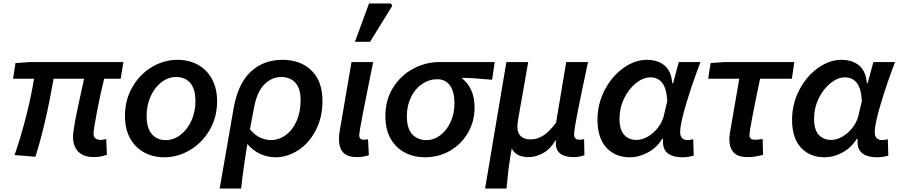

<svg xmlns="http://www.w3.org/2000/svg" viewBox="-20 -902 5230 1117"><path d="M405 -105Q405 -134 416 -192.5Q427 -251 447 -343Q464 -418 469 -444H292Q245 -175 186 10L65 0Q103 -111 132.5 -227.5Q162 -344 178 -444H56L70 -535L154 -541H698L682 -444H586Q564 -358 544 -251Q524 -144 524 -125Q524 -88 569 -88Q576 -88 598 -93L602 -2Q566 12 526 12Q467 12 436 -19Q405 -50 405 -105Z M707 -227Q707 -321 750.5 -396Q794 -471 864.5 -512.5Q935 -554 1013 -554Q1079 -554 1131 -525.5Q1183 -497 1213 -442.5Q1243 -388 1243 -313Q1243 -219 1199 -144.5Q1155 -70 1084.5 -28.5Q1014 13 936 13Q870 13 818 -15.5Q766 -44 736.5 -98Q707 -152 707 -227ZM1117 -313Q1117 -383 1087.5 -418.5Q1058 -454 1005 -454Q959 -454 919.5 -424Q880 -394 856.5 -342Q833 -290 833 -227Q833 -158 862.5 -122.5Q892 -87 945 -87Q990 -87 1029.5 -117Q1069 -147 1093 -199Q1117 -251 1117 -313Z M1623 -554Q1728 -554 1792 -492Q1856 -430 1856 -314Q1856 -219 1817 -144Q1778 -69 1715 -28Q1652 13 1583 13Q1537 13 1495 -6Q1453 -25 1419 -64Q1394 88 1383 195H1258L1339 -271Q1364 -415 1438.5 -484.5Q1513 -554 1623 -554ZM1729 -319Q1729 -387 1698.5 -420.5Q1668 -454 1616 -454Q1561 -454 1518 -411Q1475 -368 1458 -276L1434 -150Q1463 -115 1495 -101Q1527 -87 1556 -87Q1602 -87 1642 -116Q1682 -145 1705.5 -198Q1729 -251 1729 -319Z M1952 -92Q1952 -115 1956 -138L2025 -541H2151L2146 -517Q2115 -366 2092.5 -249.5Q2070 -133 2070 -114Q2070 -89 2097 -89Q2110 -89 2121 -92L2126 1Q2093 12 2054 12Q1952 12 1952 -92ZM2127 -882H2254L2262 -868L2133 -659H2045Z M2222 -226Q2222 -322 2267.5 -393.5Q2313 -465 2385.5 -503Q2458 -541 2537 -541H2858L2843 -438Q2742 -448 2669 -449V-445Q2702 -420 2721.5 -377.5Q2741 -335 2741 -276Q2741 -197 2703 -130.5Q2665 -64 2599 -25.5Q2533 13 2452 13Q2388 13 2336 -14Q2284 -41 2253 -94.5Q2222 -148 2222 -226ZM2624 -302Q2624 -368 2598 -404.5Q2572 -441 2524 -441Q2476 -441 2435.5 -413.5Q2395 -386 2371 -337Q2347 -288 2347 -226Q2347 -154 2378.5 -120.5Q2410 -87 2460 -87Q2504 -87 2541.5 -115Q2579 -143 2601.5 -192.5Q2624 -242 2624 -302Z M2926 -541H3053L2997 -223Q2990 -186 2990 -165Q2990 -91 3069 -91Q3105 -91 3140 -113Q3175 -135 3215 -188L3274 -541H3401Q3360 -350 3340 -248Q3320 -146 3320 -121Q3320 -89 3351 -89Q3365 -89 3378 -92L3380 1Q3351 12 3317 12Q3218 12 3213 -64Q3213 -72 3216 -84H3211Q3181 -34 3139 -11Q3097 12 3055 12Q2983 12 2957 -38Q2945 28 2939 77.5Q2933 127 2927 195H2802Z M3456 -204Q3456 -298 3498 -378.5Q3540 -459 3607 -506.5Q3674 -554 3743 -554Q3805 -554 3845 -522Q3885 -490 3891 -418H3896L3929 -541H4055Q4006 -412 3971.5 -296.5Q3937 -181 3937 -134Q3937 -87 3981 -87Q3993 -87 4013 -92L4016 3Q3986 13 3948 13Q3897 13 3867 -8.5Q3837 -30 3837 -77V-95H3833Q3801 -43 3749.5 -15Q3698 13 3644 13Q3559 13 3507.5 -43.5Q3456 -100 3456 -204ZM3841 -225 3862 -314Q3858 -388 3832.5 -420Q3807 -452 3764 -452Q3722 -452 3680 -418.5Q3638 -385 3611 -329.5Q3584 -274 3584 -211Q3584 -148 3611 -118Q3638 -88 3683 -88Q3716 -88 3749.5 -107.5Q3783 -127 3807.5 -159Q3832 -191 3841 -225Z M4223 -93Q4223 -110 4228 -138L4281 -444H4100L4114 -535L4196 -541H4601L4587 -444H4402Q4340 -150 4340 -114Q4340 -101 4348.5 -95Q4357 -89 4370 -89Q4387 -89 4417 -93L4419 -1Q4390 6 4371.5 9Q4353 12 4328 12Q4223 12 4223 -93Z M4588 -204Q4588 -298 4630 -378.5Q4672 -459 4739 -506.5Q4806 -554 4875 -554Q4937 -554 4977 -522Q5017 -490 5023 -418H5028L5061 -541H5187Q5138 -412 5103.5 -296.5Q5069 -181 5069 -134Q5069 -87 5113 -87Q5125 -87 5145 -92L5148 3Q5118 13 5080 13Q5029 13 4999 -8.5Q4969 -30 4969 -77V-95H4965Q4933 -43 4881.5 -15Q4830 13 4776 13Q4691 13 4639.5 -43.5Q4588 -100 4588 -204ZM4973 -225 4994 -314Q4990 -388 4964.5 -420Q4939 -452 4896 -452Q4854 -452 4812 -418.5Q4770 -385 4743 -329.5Q4716 -274 4716 -211Q4716 -148 4743 -118Q4770 -88 4815 -88Q4848 -88 4881.5 -107.5Q4915 -127 4939.5 -159Q4964 -191 4973 -225Z"/></svg>

Font: Nebula Sans Semibold
Style: Regular
Weight: 600
Italic angle: -9°
Designer: Paul D. Hunt for Adobe (as Source Sans)
Foundry: Nebula Entertainment & Broadcasting LLC
Version: Version 1.010